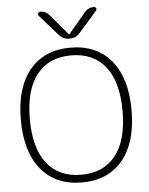

<svg xmlns="http://www.w3.org/2000/svg" viewBox="-62 -1003 827 1064"><g transform="rotate(-5 351.0 -471.5)"><path d="M542 -612Q475 -697 351 -697Q227 -697 160 -612Q93 -527 93 -365Q93 -203 160 -118Q227 -33 351 -33Q475 -33 542 -118Q609 -203 609 -365Q609 -527 542 -612ZM577.5 -88Q496 10 351 10Q206 10 124.5 -88Q43 -186 43 -365Q43 -544 124.5 -642Q206 -740 351 -740Q496 -740 577.5 -642Q659 -544 659 -365Q659 -186 577.5 -88ZM451 -931Q470 -953 500 -953Q509 -953 512.5 -945.5Q516 -938 510 -931L409 -816Q386 -790 351 -790Q316 -790 293 -816L192 -931Q187 -937 190.5 -945Q194 -953 202 -953Q232 -953 251 -931L349 -815Q350 -814 351 -814L353 -815Z"/></g></svg>

Font: Rounded Mplus 1c Light
Style: Regular
Weight: 300
Version: Version 1.059.20150529